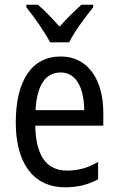

<svg xmlns="http://www.w3.org/2000/svg" viewBox="-20 -786 502 816"><path d="M193 -606H274C296 -652 344 -715 376 -755V-766H326C292 -735 268 -711 233 -673C202 -707 169 -743 141 -766H92V-755C127 -711 170 -650 193 -606ZM238 -546C116 -546 47 -445 47 -265C47 -102 115 10 257 10C311 10 354 -1 397 -24V-98C353 -72 312 -61 265 -61C177 -61 132 -125 130 -252H419V-308C419 -444 356 -546 238 -546ZM238 -478C307 -478 337 -407 338 -318H131C137 -425 174 -478 238 -478Z"/></svg>

Font: Noto Sans Devanagari UI Condensed
Style: Regular
Weight: 400
Width: 3
Designer: Jelle Bosma - Monotype Design Team
Foundry: Monotype Imaging Inc.
Version: Version 2.004